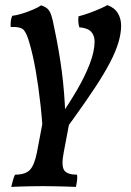

<svg xmlns="http://www.w3.org/2000/svg" viewBox="-20 -488 514 753"><path d="M151 81Q147 -2 139 -75.5Q131 -149 120 -211.5Q109 -274 95 -321Q85 -357 73 -370.5Q61 -384 22 -382Q21 -395 22.5 -406Q24 -417 28 -426Q46 -428 68 -435Q90 -442 110 -450.5Q130 -459 141 -467Q157 -462 166 -454Q175 -446 181 -428.5Q187 -411 193 -378Q212 -288 222.5 -207Q233 -126 236 -40L215 -30Q251 -82 282 -135Q313 -188 332 -237.5Q351 -287 351 -325Q351 -348 338 -363Q325 -378 291 -381Q285 -402 288 -424Q308 -429 330 -437Q352 -445 371.5 -453.5Q391 -462 401 -468Q429 -458 442 -436.5Q455 -415 455 -387Q455 -357 444.5 -321.5Q434 -286 411 -242Q388 -198 352 -143.5Q316 -89 267 -21Q244 11 225 36.5Q206 62 190 80ZM24 245Q27 233 30.5 220Q34 207 39 197Q79 197 97 178.5Q115 160 125 109L157 -60H262L230 109Q220 160 231 178.5Q242 197 282 197Q284 207 282 221.5Q280 236 278 245Q257 244 235.5 243.5Q214 243 191.5 242.5Q169 242 148 242Q127 242 104 242.5Q81 243 61 243.5Q41 244 24 245Z"/></svg>

Font: Vollkorn Medium
Style: Italic
Weight: 500
Italic angle: -11°
Designer: Friedrich Althausen
Foundry: Friedrich Althausen
Version: Version 5.000